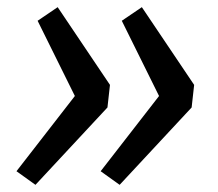

<svg xmlns="http://www.w3.org/2000/svg" viewBox="-20 -555 609 536"><path d="M85 -497 141 -535 287 -318 280 -255 79 -39 26 -77 189 -287ZM320 -497 376 -535 522 -318 515 -255 314 -39 261 -77 424 -287Z"/></svg>

Font: Fira Sans Variable
Style: Italic
Weight: 397
Italic angle: -8°
Designer: Carrois Corporate & Edenspiekermann AG
Foundry: Carrois Corporate GbR & Edenspiekermann AG
Version: Version 4.202